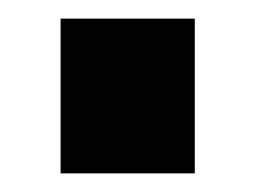

<svg xmlns="http://www.w3.org/2000/svg" viewBox="-20 -393 288 206"><path d="M45 -207H189V-373H45Z"/></svg>

Font: TitilliumText22L
Style: 999 wt
Weight: 900
Designer: Campivisivi
Foundry: Campivisivi
Version: 1.000